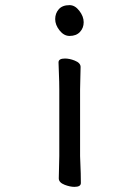

<svg xmlns="http://www.w3.org/2000/svg" viewBox="-20 -718 540 748"><path d="M251 -698Q272 -698 289 -676Q306 -654 306 -631.5Q306 -609 291.5 -593.5Q277 -578 251 -578Q229 -578 212 -599.5Q195 -621 195 -643.5Q195 -666 209 -682Q223 -698 251 -698ZM211 -110V-369Q211 -399 209.5 -431.5Q208 -464 208 -475Q208 -490 233 -490Q251 -490 271 -482Q294 -473 294 -457Q294 -450 293 -415.5Q292 -381 292 -369V-110Q292 -104 293 -83Q295 -42 295 -5Q295 10 270 10Q253 10 232 2Q209 -7 209 -23Q209 -31 210 -67Q211 -103 211 -110Z"/></svg>

Font: Moon Stars Kai HW
Style: Bold
Weight: 700
Designer: GuiWonder
Version: Version 1.101